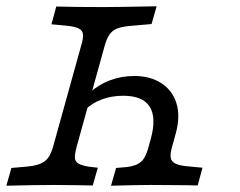

<svg xmlns="http://www.w3.org/2000/svg" viewBox="-21 -591 763 611"><path d="M538.7 -167.7 527.4 -126.6Q520.2 -102.4 522.2 -89.5Q524.2 -76.6 537.5 -70.2Q550.8 -63.7 580.6 -61.3L623.4 -57.3L608.1 -0.8Q590.3 -0.8 573.4 -1.6Q516.9 -1.6 460.5 -2.4H456.5Q421.8 -2.4 332.3 0L348.4 -56.5L376.6 -58.9Q401.6 -61.3 415.7 -68.1Q429.8 -75 437.9 -88.3Q446 -101.6 452.4 -125.8L458.9 -149.2Q477.4 -216.9 455.2 -251.6Q433.1 -286.3 371 -286.3Q333.9 -286.3 302 -274.2Q270.2 -262.1 250 -241.1L265.3 -296.8Q292.7 -321.8 329 -335.5Q365.3 -349.2 406.5 -349.2Q456.5 -349.2 491.9 -326.6Q527.4 -304 540.3 -262.9Q553.2 -221.8 538.7 -167.7ZM477.4 -571 461.3 -514.5 388.7 -508.1Q364.5 -505.6 350.4 -499.6Q336.3 -493.5 327.4 -481Q318.5 -468.5 312.1 -445.2L223.4 -125.8Q216.9 -101.6 217.3 -89.5Q217.7 -77.4 227.8 -71Q237.9 -64.5 262.1 -60.5L290.3 -57.3L274.2 -0.8Q250.8 -0.8 227.4 -1.6Q190.3 -1.6 153.2 -2.4H150.8H152.4Q93.5 -2.4 -0.8 0L15.3 -56.5L60.5 -60.5Q90.3 -62.9 106.9 -69.8Q123.4 -76.6 132.7 -89.5Q141.9 -102.4 148.4 -125.8L237.1 -445.2Q244.4 -468.5 243.1 -481.5Q241.9 -494.4 228.6 -500.8Q215.3 -507.3 185.5 -509.7L142.7 -513.7L158.1 -570.2Q219.4 -568.5 305.6 -568.5H309.7Q349.2 -568.5 477.4 -571Z"/></svg>

Font: Playfair Micro SmCond SmLight
Style: Italic
Weight: 360
Width: 4
Italic angle: -15.6°
Designer: Claus Eggers Sørensen
Foundry: Claus Eggers Sørensen
Version: Version 2.203;Glyphs 3.3 (3326)